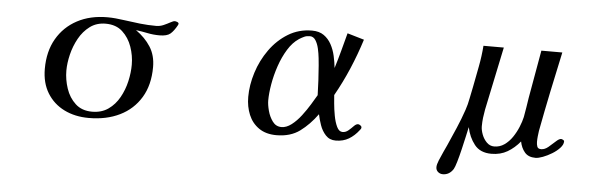

<svg xmlns="http://www.w3.org/2000/svg" viewBox="-45 -696 3090 968"><g transform="rotate(5 1500.0 -212.0)"><path d="M609 -292Q609 -338 593.5 -382.5Q578 -427 545.5 -457Q513 -487 460 -487Q414 -487 380.5 -462Q347 -437 325.5 -398Q304 -359 293.5 -315.5Q283 -272 283 -234Q283 -189 298 -144Q313 -99 345.5 -69Q378 -39 430 -39Q478 -39 512 -63Q546 -87 567.5 -125.5Q589 -164 599 -208Q609 -252 609 -292ZM826 -518Q826 -516 824 -512Q807 -481 790 -466.5Q773 -452 735 -452Q704 -452 674.5 -458Q645 -464 615 -468Q662 -435 689.5 -392Q717 -349 717 -290Q717 -199 678.5 -135.5Q640 -72 572.5 -39Q505 -6 416 -6Q346 -6 291.5 -33Q237 -60 205.5 -111Q174 -162 174 -234Q174 -322 211 -386Q248 -450 313.5 -485Q379 -520 466 -520Q487 -520 508 -518Q529 -516 550 -513Q591 -507 632 -502.5Q673 -498 714 -498Q734 -498 752 -506Q770 -514 784.5 -522Q799 -530 806 -530Q811 -530 818.5 -527Q826 -524 826 -518Z M1556 -221Q1555 -259 1553 -296.5Q1551 -334 1548 -371Q1547 -384 1544.5 -407.5Q1542 -431 1536.5 -455.5Q1531 -480 1520 -497Q1509 -514 1491 -514Q1475 -514 1463 -508.5Q1451 -503 1438 -495Q1406 -474 1382 -435Q1358 -396 1342 -349Q1326 -302 1318 -255.5Q1310 -209 1310 -173Q1310 -151 1318 -121Q1326 -91 1343 -68Q1360 -45 1388 -45Q1413 -45 1438.5 -64.5Q1464 -84 1486.5 -113.5Q1509 -143 1527 -172.5Q1545 -202 1556 -221ZM1790 -78Q1790 -71 1783 -64Q1761 -35 1732.5 -18Q1704 -1 1666 -1Q1635 -1 1615.5 -22Q1596 -43 1586 -72Q1576 -101 1571 -126Q1532 -72 1484.5 -37Q1437 -2 1366 -2Q1313 -2 1277.5 -26.5Q1242 -51 1225 -92Q1208 -133 1208 -182Q1208 -242 1228 -305.5Q1248 -369 1286.5 -423Q1325 -477 1379 -510Q1433 -543 1500 -543Q1536 -543 1559.5 -526.5Q1583 -510 1597.5 -483.5Q1612 -457 1619 -425.5Q1626 -394 1629 -365Q1643 -410 1655 -455Q1667 -500 1679 -545L1764 -520Q1740 -444 1709 -371Q1678 -298 1639 -229Q1640 -216 1642.5 -187Q1645 -158 1651 -125.5Q1657 -93 1668 -70Q1679 -47 1697 -47Q1713 -47 1726.5 -58.5Q1740 -70 1751 -81.5Q1762 -93 1772 -93Q1777 -93 1783.5 -88.5Q1790 -84 1790 -78Z M2814 -97Q2814 -81 2798.5 -64Q2783 -47 2760 -33Q2737 -19 2714.5 -10.5Q2692 -2 2677 -2Q2641 -2 2622.5 -24Q2604 -46 2598 -78Q2570 -44 2535 -23.5Q2500 -3 2454 -3Q2397 -3 2368 -40Q2339 -77 2329 -127Q2326 -113 2319 -81.5Q2312 -50 2303.5 -14Q2295 22 2286.5 51Q2278 80 2272 90Q2252 121 2219 121Q2205 121 2194.5 112Q2184 103 2184 88Q2184 75 2193 53Q2202 31 2212.5 8.5Q2223 -14 2229 -27Q2249 -72 2269 -118.5Q2289 -165 2305 -212Q2315 -241 2320.5 -271.5Q2326 -302 2333 -333Q2343 -385 2353 -437Q2363 -489 2367 -542H2470Q2454 -462 2436.5 -382Q2419 -302 2403 -222Q2399 -201 2396.5 -180Q2394 -159 2394 -137Q2394 -118 2402.5 -95.5Q2411 -73 2427 -57Q2443 -41 2465 -41Q2493 -41 2516 -57Q2539 -73 2556 -98Q2573 -123 2584.5 -151Q2596 -179 2601 -202Q2606 -227 2609.5 -251.5Q2613 -276 2617 -300L2660 -543H2766Q2744 -442 2723 -341Q2702 -240 2683 -139Q2681 -125 2679.5 -111Q2678 -97 2678 -83Q2678 -70 2682 -59Q2686 -48 2702 -48Q2720 -48 2738 -63Q2756 -78 2772 -93Q2788 -108 2798 -108Q2801 -108 2807.5 -105Q2814 -102 2814 -97Z"/></g></svg>

Font: Kaisei Decol Medium
Style: Regular
Weight: 500
Designer: Font-Kai, 金井和夫
Foundry: KAZUO KANAI
Version: Version 5.003